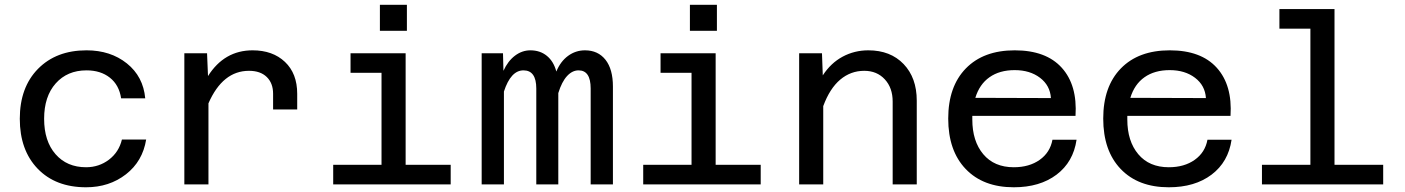

<svg xmlns="http://www.w3.org/2000/svg" viewBox="-20 -773 5889 805"><path d="M340.8 12.2Q212.9 12.2 137.9 -65.7Q63 -143.6 63 -274.9Q63 -406.7 139.4 -484.4Q215.8 -562 342.8 -562Q443.4 -562 512 -507.1Q580.6 -452.1 588.9 -360.8H487.8Q479.5 -416.5 440.7 -447.3Q401.9 -478 342.8 -478Q262.2 -478 213.6 -423.3Q165 -368.7 165 -274.9Q165 -181.2 212.9 -126.5Q260.7 -71.8 340.8 -71.8Q395 -71.8 436.8 -103.5Q478.5 -135.3 491.2 -188H592.8Q578.1 -96.7 508.1 -42.2Q438 12.2 340.8 12.2Z M752.9 0V-549.8H848.1L852.1 -454.1Q920.4 -562 1039.1 -562Q1123.5 -562 1174.8 -513.4Q1226.1 -464.8 1226.1 -379.9V-314H1125V-379.9Q1125 -424.3 1098.4 -450.2Q1071.8 -476.1 1023.9 -476.1Q913.6 -476.1 854 -339.8V0Z M1572.8 -644V-752.9H1686V-644ZM1377 0V-82H1579.6V-467.8H1449.7V-549.8H1680.7V-82H1869.6V0Z M1999.5 0V-549.8H2088.9L2090.8 -476.1Q2109.4 -517.1 2139.2 -539.6Q2168.9 -562 2203.6 -562Q2244.6 -562 2272.9 -538.8Q2301.3 -515.6 2312.5 -473.1Q2330.1 -515.6 2361.8 -538.8Q2393.6 -562 2432.6 -562Q2487.3 -562 2518.6 -522.5Q2549.8 -482.9 2549.8 -410.2V0H2456.5V-401.9Q2456.5 -478 2405.8 -478Q2379.4 -478 2357.4 -454.1Q2335.4 -430.2 2320.8 -382.8V0H2228.5V-401.9Q2228.5 -478 2174.8 -478Q2121.6 -478 2092.8 -389.2V0Z M2872.6 -644V-752.9H2985.8V-644ZM2676.8 0V-82H2879.4V-467.8H2749.5V-549.8H2980.5V-82H3169.4V0Z M3330.6 0V-549.8H3426.3L3429.7 -457Q3463.4 -508.8 3512.9 -535.4Q3562.5 -562 3620.6 -562Q3713.4 -562 3768.6 -504.4Q3823.7 -446.8 3823.7 -351.1V0H3722.7V-347.2Q3722.7 -404.8 3689.7 -440.4Q3656.7 -476.1 3603.5 -476.1Q3546.9 -476.1 3502.9 -439.2Q3459 -402.3 3431.6 -328.1V0Z M4230.5 12.2Q4102.1 12.2 4028.8 -64.5Q3955.6 -141.1 3955.6 -275.9Q3955.6 -410.2 4029.5 -486.1Q4103.5 -562 4234.4 -562Q4365.7 -562 4431.6 -489Q4497.6 -416 4489.3 -287.1H4056.6V-272Q4056.6 -181.2 4102.5 -126.5Q4148.4 -71.8 4230.5 -71.8Q4295.4 -71.8 4339.1 -102.8Q4382.8 -133.8 4392.6 -187H4493.7Q4480 -93.8 4409.9 -40.8Q4339.8 12.2 4230.5 12.2ZM4234.4 -479Q4170.9 -479 4128.7 -449.2Q4086.4 -419.4 4069.3 -362.8L4386.2 -361.8Q4382.8 -414.6 4340.6 -446.8Q4298.3 -479 4234.4 -479Z M4880.4 12.2Q4752 12.2 4678.7 -64.5Q4605.5 -141.1 4605.5 -275.9Q4605.5 -410.2 4679.4 -486.1Q4753.4 -562 4884.3 -562Q5015.6 -562 5081.5 -489Q5147.5 -416 5139.2 -287.1H4706.5V-272Q4706.5 -181.2 4752.4 -126.5Q4798.3 -71.8 4880.4 -71.8Q4945.3 -71.8 4989 -102.8Q5032.7 -133.8 5042.5 -187H5143.6Q5129.9 -93.8 5059.8 -40.8Q4989.7 12.2 4880.4 12.2ZM4884.3 -479Q4820.8 -479 4778.6 -449.2Q4736.3 -419.4 4719.2 -362.8L5036.1 -361.8Q5032.7 -414.6 4990.5 -446.8Q4948.2 -479 4884.3 -479Z M5271 0V-82H5474.1V-652.8H5344.2V-734.9H5575.2V-82H5779.3V0Z"/></svg>

Font: Azeret Mono
Style: Regular
Weight: 400
Designer: Martin Vácha
Foundry: Displaay
Version: Version 1.002